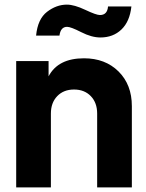

<svg xmlns="http://www.w3.org/2000/svg" viewBox="-20 -810 630 830"><path d="M270 -694Q242 -694 237 -656H136Q143 -728 183.5 -759Q224 -790 269 -790Q301 -790 348.5 -767.5Q396 -745 412 -745Q444 -745 447 -782H548Q541 -717 505 -682.5Q469 -648 414 -648Q376 -648 331 -671Q286 -694 270 -694ZM343 -558Q435 -558 492.5 -501Q550 -444 550 -351V0H400V-319Q400 -366 372.5 -394.5Q345 -423 300 -423Q255 -423 227.5 -394.5Q200 -366 200 -319V0H50V-546H190V-480Q231 -558 343 -558Z"/></svg>

Font: Plus Jakarta Display
Style: Bold
Weight: 700
Designer: Gumpita Rahayu
Foundry: Tokotype Studio
Version: Version 1.000;hotconv 1.0.109;makeotfexe 2.5.65596